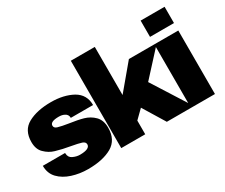

<svg xmlns="http://www.w3.org/2000/svg" viewBox="-120 -1048 1616 1382"><g transform="rotate(-30 688.5 -357.0)"><path d="M283.2 -540Q388.2 -540 462.9 -499Q536.1 -457 536.1 -370.1H351.1Q351.1 -399.4 325.2 -411.1Q307.6 -420.9 279.8 -420.9Q208 -420.9 208 -387.2Q208 -367.2 232.9 -359.9Q266.6 -350.1 314.9 -342.8Q390.1 -332 432.1 -319.8Q480 -306.2 514.2 -272Q548.8 -237.3 548.8 -174.8Q548.8 -74.2 474.1 -30.8Q398.4 12.2 275.9 12.2Q206.5 12.2 144 -7.8Q81.5 -27.8 43 -67.9Q3.9 -108.4 3.9 -171.9H189V-168Q190.4 -133.8 217.8 -121.1Q247.1 -106.9 275.9 -106.9Q358.9 -106.9 358.9 -146Q358.9 -166 333 -174.8Q308.1 -183.1 248 -193.8Q186.5 -204.1 131.8 -220.2Q86.9 -232.9 51.8 -268.1Q18.1 -300.3 18.1 -360.8Q18.1 -458.5 91.8 -499Q166.5 -540 283.2 -540Z M755.9 -326.2 924.8 -527.8H1156.7L961.9 -314.9L1161.6 0H935.5L824.7 -181.2L755.9 -113.8V0H556.6V-726.1H755.9Z M1335.4 -589.8H1136.2V-725.1H1335.4ZM1335.4 0H1136.2V-527.8H1335.4Z"/></g></svg>

Font: Archivo-RBTV
Style: Regular
Weight: 500
Designer: Hector Gatti
Foundry: Hector Gatti
Version: ""